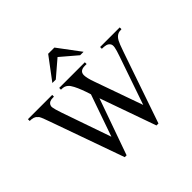

<svg xmlns="http://www.w3.org/2000/svg" viewBox="-210 -1119 1365 1365"><g transform="rotate(-45 472.5 -436.5)"><path d="M936.5 -644.5Q925.3 -644.5 915.3 -642.8Q905.3 -641.1 896.5 -636.2Q887.7 -631.3 879.6 -622.8Q871.6 -614.3 864.3 -600.6Q859.9 -592.3 851.6 -572Q843.3 -551.8 832.5 -519.5L648.4 15.6H628.4L478.5 -407.7L328.1 15.6H309.6L113.8 -535.2Q104 -562.5 97.9 -578.6Q91.8 -594.7 87.9 -603.5Q84 -612.3 80.8 -616.5Q77.6 -620.6 73.2 -623.5Q64.5 -634.8 50 -639.6Q35.6 -644.5 13.7 -644.5V-662.1H257.8V-644.5H246.1Q210.4 -644.5 199.2 -622.6Q196.8 -617.7 195.6 -612.3Q194.3 -606.9 195.8 -596.9Q197.3 -586.9 201.9 -570.3Q206.5 -553.7 215.8 -526.4L345.2 -154.3L455.6 -470.2Q444.8 -506.8 432.1 -538.6Q426.8 -552.2 420.9 -565.9Q415 -579.6 408.4 -591.8Q401.9 -604 395.3 -613.5Q388.7 -623 381.8 -628.4Q372.1 -636.7 360.6 -640.6Q349.1 -644.5 328.1 -644.5V-662.1H585.9V-644.5H568.8Q516.1 -644.5 516.1 -601.6Q516.1 -588.4 521 -567.1Q525.9 -545.9 537.1 -515.1L665 -154.3L791 -519.5Q798.3 -541.5 803.5 -558.1Q808.6 -574.7 810.5 -586.9Q812.5 -599.1 811.3 -607.9Q810.1 -616.7 804.7 -623.5Q795.4 -636.2 778.8 -640.4Q762.2 -644.5 739.3 -644.5V-662.1H936.5ZM597.7 -721.2 475.1 -825.7 353 -721.2H318.4L444.3 -889.2H506.8L632.3 -721.2Z"/></g></svg>

Font: Doulos SIL Afr
Style: Regular
Weight: 400
Designer: Walt Agee, Victor Gaultney, Peter Martin, Debbi Hosken, Becca Hirsbrunner
Foundry: SIL International
Version: Version 5.000